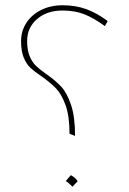

<svg xmlns="http://www.w3.org/2000/svg" viewBox="-20 -711 490 729"><path d="M389 -631 378 -612Q337 -642 301 -656.5Q265 -671 217 -671Q158 -671 120.5 -638.5Q83 -606 83 -555Q83 -521 92.5 -498Q102 -475 116.5 -461Q131 -447 157 -429Q191 -405 212.5 -382Q234 -359 249.5 -313.5Q265 -268 265 -195L244 -203Q244 -270 229 -311.5Q214 -353 193 -375Q172 -397 138 -421Q111 -439 95.5 -453.5Q80 -468 70 -492.5Q60 -517 60 -555Q60 -593 80 -624Q100 -655 136 -673Q172 -691 218 -691Q268 -691 308.5 -676Q349 -661 389 -631ZM230 -24 249 -46Q266 -37 275 -23L255 -2Q243 -15 230 -24Z"/></svg>

Font: FiraGO Thin
Style: Italic
Weight: 100
Italic angle: -8°
Designer: bBox Type GmbH
Foundry: bBox Type GmbH
Version: Version 1.001